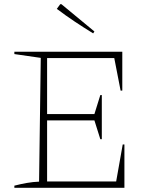

<svg xmlns="http://www.w3.org/2000/svg" viewBox="-20 -889 716 909"><path d="M561 -205H569V0H48V-10Q79 -18 108 -23Q137 -28 165 -29L173 -615L48 -633V-644H559V-460H551L521 -614H203V-349H427L455 -439H462V-230H455L427 -319H203V-30H530ZM421 -731Q377 -758 333.5 -787Q290 -816 249 -847L265 -869H271L427 -740Z"/></svg>

Font: Piazzolla Thin
Style: Regular
Weight: 100
Designer: Juan Pablo del Peral
Foundry: Huerta Tipografica
Version: Version 1.330